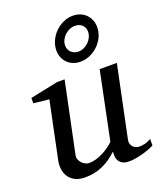

<svg xmlns="http://www.w3.org/2000/svg" viewBox="-146 -877 819 980"><g transform="rotate(-20 263.5 -386.5)"><path d="M523.9 -23.9Q514.6 -18.6 498.3 -12.2Q481.9 -5.9 462.9 -0.5Q443.8 4.9 424.1 8.5Q404.3 12.2 388.2 12.2Q359.9 12.2 346.2 2.7Q332.5 -6.8 327.4 -19.3Q322.3 -31.7 322.8 -44.4Q323.2 -57.1 323.2 -63Q283.7 -25.4 240.5 -6.6Q197.3 12.2 147 12.2Q112.3 12.2 90.3 0Q68.4 -12.2 57.1 -30.8Q45.9 -49.3 43.5 -71.3Q41 -93.3 44.9 -112.8L109.9 -424.8L25.9 -434.1V-462.9L176.8 -494.1H217.8L138.2 -112.8Q135.3 -100.1 139.4 -88.6Q143.6 -77.1 151.6 -68.6Q159.7 -60.1 169.9 -54.9Q180.2 -49.8 189.9 -49.8Q208 -49.8 226.3 -54.9Q244.6 -60.1 262.7 -68.8Q280.8 -77.6 297.4 -89.1Q314 -100.6 328.1 -113.8L403.8 -481.9H497.1L417 -97.2Q413.6 -81.5 417 -71Q420.4 -60.5 427.5 -53.7Q434.6 -46.9 443.6 -43.9Q452.6 -41 460.9 -41Q470.7 -41 486.8 -43.9Q502.9 -46.9 523.9 -59.1ZM413.6 -682.1Q413.6 -705.6 398.4 -719.2Q383.3 -732.9 360.4 -732.9Q344.7 -732.9 330.3 -726.6Q315.9 -720.2 304.4 -709.5Q293 -698.7 286.1 -684.6Q279.3 -670.4 279.3 -654.8Q279.3 -631.3 295.2 -617.2Q311 -603 333.5 -603Q348.6 -603 363.3 -609.6Q377.9 -616.2 388.9 -627.2Q399.9 -638.2 406.7 -652.3Q413.6 -666.5 413.6 -682.1ZM325.7 -550.8Q304.7 -550.8 286.9 -557.9Q269 -564.9 256.1 -577.6Q243.2 -590.3 235.8 -607.9Q228.5 -625.5 228.5 -646Q228.5 -673.3 240 -698.5Q251.5 -723.6 270.8 -742.9Q290 -762.2 315.2 -773.7Q340.3 -785.2 367.7 -785.2Q388.7 -785.2 406.5 -778.1Q424.3 -771 437.5 -758.1Q450.7 -745.1 458 -727.5Q465.3 -710 465.3 -689Q465.3 -661.1 453.9 -636.2Q442.4 -611.3 422.9 -592.3Q403.3 -573.2 378.2 -562Q353 -550.8 325.7 -550.8Z"/></g></svg>

Font: Charis SIL
Style: Italic
Weight: 400
Italic angle: -11°
Foundry: SIL International
Version: Version 4.112